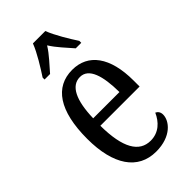

<svg xmlns="http://www.w3.org/2000/svg" viewBox="-240 -833 910 910"><g transform="rotate(-45 215.5 -378.0)"><path d="M98 -619V-606H135C163 -639 197 -673 221 -712C245 -673 279 -639 307 -606H344V-619C319 -657 280 -721 263 -766H180C163 -721 123 -657 98 -619ZM231 10C333 10 378 -50 378 -91C378 -109 369 -119 358 -124C339 -81 304 -45 249 -45C173 -45 131 -114 130 -264H393V-304C393 -462 329 -546 223 -546C108 -546 42 -452 42 -264C42 -90 109 10 231 10ZM307 -313H131C134 -430 165 -496 225 -496C284 -496 306 -422 307 -313Z"/></g></svg>

Font: Noto Serif Sinhala ExtraCondensed
Style: Regular
Weight: 400
Width: 2
Designer: Jelle Bosma - Monotype Design Team
Foundry: Monotype Imaging Inc.
Version: Version 2.007